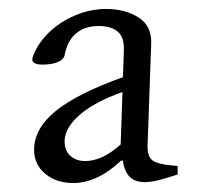

<svg xmlns="http://www.w3.org/2000/svg" viewBox="-20 -726 453 428"><path d="M143 -318Q106 -318 81 -338.5Q56 -359 56 -392Q56 -439 103.5 -478Q151 -517 254 -554L256 -610Q258 -642 243 -655Q228 -668 200 -668Q169 -668 149.5 -651.5Q130 -635 124 -603Q122 -593 108.5 -587.5Q95 -582 75 -582Q47 -582 53 -599Q63 -628 88 -652.5Q113 -677 147 -691.5Q181 -706 217 -706Q259 -706 289 -687Q319 -668 317 -627L309 -403Q308 -377 320.5 -368Q333 -359 376 -356V-337L350 -329Q334 -324 323 -322Q312 -320 302 -320Q260 -320 254 -368H250Q197 -318 143 -318ZM170 -367Q208 -367 249 -404L253 -521Q189 -498 156.5 -469Q124 -440 124 -411Q124 -390 137 -378.5Q150 -367 170 -367Z"/></svg>

Font: Hedvig Letters Serif 18pt
Style: Regular
Weight: 400
Designer: Alexander Örn & Tor Weibull
Foundry: Kanon Foundry
Version: Version 1.000